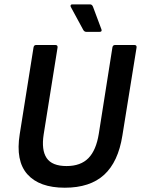

<svg xmlns="http://www.w3.org/2000/svg" viewBox="-20 -865 657 896"><path d="M282.4 11Q163.8 11 107.9 -51.6Q52 -114.2 72.1 -239.1L136.5 -643.9Q138.5 -655 148.3 -655H238.5Q250 -655 248.6 -643.2L183.8 -237.8Q172.5 -165 197.6 -127.6Q222.8 -90.1 290.7 -90.1Q356.5 -90.1 392.7 -127.1Q428.8 -164.1 441 -240.4L504.6 -643.9Q506.6 -655 517 -655H607.2Q618.7 -655 617.3 -643.2L551.1 -232.3Q531.7 -109.4 465.9 -49.2Q400.1 11 282.4 11ZM382.9 -716.3Q372.8 -716.3 367.6 -727.1L310 -833.4Q308.3 -837.8 310 -841.2Q311.6 -844.6 317 -844.6H400.1Q409.6 -844.6 414 -833.4L453.7 -727.1Q456.8 -716.3 444.3 -716.3Z"/></svg>

Font: Sofia Sans Semi Condensed
Style: Italic
Weight: 400
Italic angle: -9°
Designer: Botio Nikoltchev, Ani Petrova
Foundry: lettersoup
Version: Version 4.101